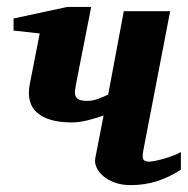

<svg xmlns="http://www.w3.org/2000/svg" viewBox="-20 -520 540 552"><path d="M500 -32.2Q466.3 -10.3 431.2 1Q396 12.2 355 12.2Q330.1 12.2 310.1 4.9Q290 -2.4 276.9 -13.7Q263.7 -24.9 257.6 -38.6Q251.5 -52.2 253.9 -64.9L277.8 -188Q254.4 -179.7 230.5 -173.8Q206.5 -168 186 -168Q119.1 -168 86.9 -195.8Q54.7 -223.6 65.9 -279.8L94.2 -423.8L19 -432.1V-466.8L172.9 -500H242.2L201.2 -292Q198.2 -276.4 196.3 -264.6Q194.3 -252.9 196.8 -245.1Q199.2 -237.3 207.3 -233.6Q215.3 -230 231.9 -230Q244.6 -230 257.8 -234.4Q271 -238.8 291 -248L335.9 -487.8H469.2L392.1 -87.9Q388.2 -67.9 392.3 -61.5Q396.5 -55.2 409.2 -55.2Q414.1 -55.2 425.5 -57.4Q437 -59.6 450.4 -63.5Q463.9 -67.4 477.3 -72.3Q490.7 -77.1 500 -83Z"/></svg>

Font: Charis SIL Cyr
Style: Bold Italic
Weight: 700
Italic angle: -11°
Foundry: SIL International
Version: Version 5.000